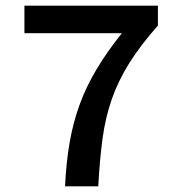

<svg xmlns="http://www.w3.org/2000/svg" viewBox="-20 -656 640 676"><path d="M209 0Q213 -85 225.5 -156Q238 -227 261 -289.5Q284 -352 320.5 -413Q357 -474 409 -539H66V-636H536V-566Q474 -496 435 -433.5Q396 -371 373.5 -306.5Q351 -242 341 -168Q331 -94 326 0Z"/></svg>

Font: Source Code Pro ExtraLight SemiBold
Style: Regular
Weight: 600
Monospace: yes
Version: Version 1.018;hotconv 1.0.116;makeotfexe 2.5.65601